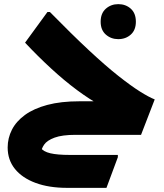

<svg xmlns="http://www.w3.org/2000/svg" viewBox="-20 -651 791 927"><path d="M345 0Q280 0 243.5 13.5Q207 27 193 47.5Q179 68 178 89L176 62Q189 81 223 89Q257 97 317 97H549V108L494 256H304Q216 256 151.5 232Q87 208 52 164.5Q17 121 17 61Q17 16 37.5 -24.5Q58 -65 100.5 -96Q143 -127 208.5 -144.5Q274 -162 364 -162H511L470 -140Q414 -170 352 -216Q290 -262 226 -321Q162 -380 101 -445L209 -593H221Q327 -485 408.5 -409Q490 -333 551.5 -284.5Q613 -236 656 -209Q699 -182 727 -171L661 0ZM551 -462Q516 -462 491 -484Q466 -506 466 -546Q466 -587 491 -609Q516 -631 551 -631Q587 -631 611.5 -609Q636 -587 636 -546Q636 -506 611.5 -484Q587 -462 551 -462Z"/></svg>

Font: Kufam ExtraBold
Style: Regular
Weight: 800
Designer: Wael Morcos, Artur Schmal
Foundry: Original Type
Version: Version 1.300; ttfautohint (v1.8.3)